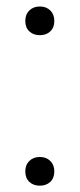

<svg xmlns="http://www.w3.org/2000/svg" viewBox="-20 -567 246 592"><path d="M103 5.5Q83 5.5 70.5 -6.2Q58 -18 58 -38.5Q58 -58.5 70.5 -70.8Q83 -83 103 -83Q122.5 -83 135 -70.8Q147.5 -58.5 147.5 -38.5Q147.5 -18 135 -6.2Q122.5 5.5 103 5.5ZM103 -458.5Q83 -458.5 70.5 -470.2Q58 -482 58 -502.5Q58 -522.5 70.5 -534.8Q83 -547 103 -547Q122.5 -547 135 -534.8Q147.5 -522.5 147.5 -502.5Q147.5 -482 135 -470.2Q122.5 -458.5 103 -458.5Z"/></svg>

Font: Encode Sans SmCnd Lt
Style: Regular
Weight: 300
Width: 4
Designer: Multiple Designers
Foundry: Impallari Type
Version: Version 3.002; ttfautohint (v1.8.3) -l 8 -r 50 -G 200 -x 14 